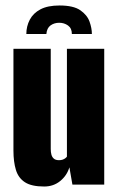

<svg xmlns="http://www.w3.org/2000/svg" viewBox="-20 -673 431 700"><path d="M197 -653Q248 -653 273 -635.5Q298 -618 306.5 -594Q315 -570 315 -549H242Q242 -570 228 -580Q214 -590 196 -590Q178 -590 164.5 -580.5Q151 -571 149 -549H76Q76 -577 88.5 -601Q101 -625 127.5 -639Q154 -653 197 -653ZM141 7Q95 7 71 -8.5Q47 -24 38 -53.5Q29 -83 29 -124V-495H165V-130Q165 -118 167.5 -109Q170 -100 176.5 -94.5Q183 -89 195 -89Q203 -89 208.5 -91Q214 -93 218 -96Q222 -99 224 -102V-495H360V0H244L233 -63Q224 -33 199.5 -13Q175 7 141 7Z"/></svg>

Font: Alumni Sans ExtraBold
Style: Regular
Weight: 800
Designer: Robert E. Leuschke
Foundry: Robert E. Leuschke
Version: Version 1.018